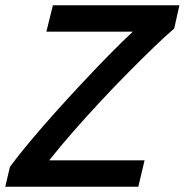

<svg xmlns="http://www.w3.org/2000/svg" viewBox="-33 -713 705 733"><path d="M-13 0 5 -76Q38 -121 83 -174.5Q128 -228 179 -285Q230 -342 282.5 -398Q335 -454 384 -504Q433 -554 474 -592H144L169 -693H652L632 -604Q598 -575 552.5 -531Q507 -487 455 -434.5Q403 -382 349.5 -324.5Q296 -267 246 -210Q196 -153 155 -101H519L495 0Z"/></svg>

Font: Ubuntu Sans SemiBold
Style: Italic
Weight: 600
Italic angle: -13.5°
Designer: Dalton Maag Ltd
Foundry: Dalton Maag Ltd
Version: Version 1.006